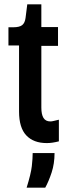

<svg xmlns="http://www.w3.org/2000/svg" viewBox="-20 -653 319 887"><path d="M196 8Q135 8 101.5 -27.5Q68 -63 68 -138V-443H19V-527H41Q70 -527 82.5 -537Q95 -547 98 -570L106 -633H171V-528H248V-441H171V-156Q171 -124 181 -108Q191 -92 213 -92Q219 -92 229 -94.5Q239 -97 252 -100V0Q236 4 222.5 6Q209 8 196 8ZM103 214Q123 150 127 114.5Q131 79 131 54H232Q232 103 218.5 144Q205 185 189 214Z"/></svg>

Font: Bricolage Grotesque 24pt Condensed Medium
Style: Regular
Weight: 500
Width: 3
Designer: Mathieu Triay
Foundry: Atelier Triay
Version: Version 1.001;gftools[0.9.33.dev8+g029e19f]